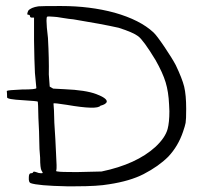

<svg xmlns="http://www.w3.org/2000/svg" viewBox="-20 -659 663 647"><path d="M109.4 -637.7Q122.1 -638.7 177.7 -638.7Q182.6 -638.7 186.5 -638.7Q283.2 -638.7 366.2 -616.2Q452.1 -591.8 497.1 -549.8Q507.8 -540 534.2 -501Q560.5 -461.9 572.3 -439.5Q593.8 -394.5 600.6 -367.2Q607.4 -338.9 607.4 -292Q607.4 -255.9 605.5 -245.1Q603.5 -234.4 596.7 -214.8Q580.1 -166 546.9 -130.9Q514.6 -98.6 463.9 -72.3Q418 -48.8 347.7 -38.1Q309.6 -31.2 234.4 -31.2Q219.7 -31.2 204.1 -31.2Q107.4 -33.2 83 -42Q76.2 -44.9 77.1 -60.5Q77.1 -75.2 84 -75.2Q90.8 -75.2 91.8 -79.1Q92.8 -82 101.6 -79.1Q110.4 -75.2 118.2 -75.2Q123 -75.2 124 -76.2Q124 -78.1 120.1 -84Q115.2 -91.8 115.2 -127.9Q112.3 -157.2 112.3 -184.6Q112.3 -209 109.4 -261.7Q108.4 -316.4 107.4 -316.4Q106.4 -318.4 57.6 -321.3Q2.9 -324.2 3.9 -331.1Q3.9 -343.8 2.9 -352.5Q5.9 -355.5 53.7 -357.4Q102.5 -357.4 102.5 -362.3Q102.5 -366.2 97.7 -413.1Q95.7 -452.1 94.7 -522.5Q94.7 -547.9 94.7 -599.6Q92.8 -599.6 87.9 -599.6Q81.1 -599.6 81.1 -604.5Q81.1 -609.4 74.2 -609.4Q69.3 -609.4 75.2 -623Q84 -633.8 109.4 -637.7ZM227.5 -593.8Q214.8 -594.7 191.4 -598.6Q168.9 -602.5 162.1 -602.5Q151.4 -603.5 145.5 -603.5Q139.6 -603.5 138.7 -602.5Q136.7 -600.6 136.7 -588.9Q136.7 -571.3 141.6 -531.2Q145.5 -460 144.5 -408.2Q146.5 -378.9 147.5 -367.2Q151.4 -365.2 159.2 -360.4Q168 -360.4 197.3 -358.4Q268.6 -355.5 304.7 -341.8Q340.8 -328.1 339.8 -316.4Q337.9 -307.6 318.4 -302.7Q307.6 -288.1 205.1 -305.7Q162.1 -312.5 160.2 -310.5Q162.1 -296.9 163.1 -245.1Q167 -188.5 168.9 -140.6Q171.9 -92.8 169.9 -85.9Q167 -81.1 174.8 -81.1Q182.6 -79.1 238.3 -79.1Q288.1 -80.1 322.3 -81.1Q439.5 -105.5 503.9 -164.1Q537.1 -195.3 544.9 -224.6Q550.8 -247.1 550.8 -284.2Q550.8 -294.9 549.8 -306.6Q547.9 -349.6 538.1 -381.8Q528.3 -414.1 503.9 -457Q462.9 -524.4 445.3 -537.1Q428.7 -549.8 379.9 -565.4Q323.2 -578.1 227.5 -593.8Z"/></svg>

Font: Yahfie
Style: Heavy
Weight: 600
Designer: Joe Palazzolo
Foundry: jozolo LLC
Version: Version 001.000